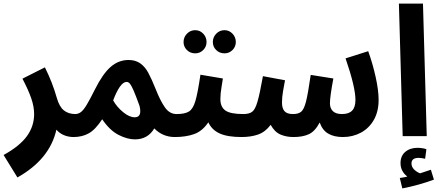

<svg xmlns="http://www.w3.org/2000/svg" viewBox="-71 -758 2454 1069"><path d="M410 -61Q410 -30 391.5 -12.5Q373 5 339 5Q310 5 285 -5.5Q260 -16 243 -36Q206 129 26 230L-51 105Q38 56 78.5 0.5Q119 -55 119 -123Q119 -165 102.5 -212Q86 -259 54 -320L179 -383Q221 -299 245 -214Q259 -164 284.5 -143.5Q310 -123 349 -123Q378 -123 394 -105.5Q410 -88 410 -61Z M974 -61Q974 -32 955 -13.5Q936 5 903 5Q835 5 788 -43Q752 18 680 18Q638 18 589 -7Q540 -32 498 -94Q460 -36 423 -15.5Q386 5 338 5L347 -123Q365 -123 379.5 -134Q394 -145 411.5 -174Q429 -203 458 -261Q501 -347 545 -385.5Q589 -424 645 -424Q683 -424 709.5 -405.5Q736 -387 754.5 -353Q773 -319 797 -259Q821 -198 847 -160.5Q873 -123 912 -123Q942 -123 958 -105.5Q974 -88 974 -61ZM710 -139Q710 -153 706 -168Q685 -226 673.5 -252.5Q662 -279 653.5 -290.5Q645 -302 634 -302Q598 -302 559 -199Q579 -163 614 -134Q649 -105 679 -105Q710 -105 710 -139Z M1345 -61Q1345 -30 1326.5 -12.5Q1308 5 1274 5Q1196 5 1152 -15Q1108 -35 1089 -77Q1056 -28 1010 -11.5Q964 5 902 5L912 -123Q959 -123 981.5 -137.5Q1004 -152 1017 -196Q1030 -240 1045 -342L1170 -321Q1169 -312 1162.5 -274Q1156 -236 1156 -206Q1156 -163 1183.5 -143Q1211 -123 1284 -123Q1313 -123 1329 -105.5Q1345 -88 1345 -61ZM951 -524Q951 -551 970 -570.5Q989 -590 1016 -590Q1042 -590 1060.5 -570.5Q1079 -551 1079 -524Q1079 -498 1060.5 -479.5Q1042 -461 1016 -461Q988 -461 969.5 -479.5Q951 -498 951 -524ZM1114 -524Q1114 -551 1133 -570.5Q1152 -590 1179 -590Q1205 -590 1223.5 -570.5Q1242 -551 1242 -524Q1242 -498 1223.5 -479.5Q1205 -461 1179 -461Q1151 -461 1132.5 -479.5Q1114 -498 1114 -524Z M2037 -202Q2037 -137 2010.5 -90.5Q1984 -44 1938.5 -19.5Q1893 5 1838 5Q1789 5 1756.5 -14Q1724 -33 1709 -76Q1683 -27 1649 -11Q1615 5 1563 5Q1523 5 1490.5 -9Q1458 -23 1436 -63Q1406 -23 1366 -9Q1326 5 1273 5L1283 -123Q1317 -123 1333.5 -136Q1350 -149 1362.5 -191.5Q1375 -234 1393 -334L1516 -311L1512 -290Q1511 -285 1505 -251Q1499 -217 1499 -187Q1499 -155 1513 -139Q1527 -123 1560 -123Q1591 -123 1606.5 -136.5Q1622 -150 1633 -193.5Q1644 -237 1659 -341L1785 -321Q1766 -219 1766 -183Q1766 -155 1782.5 -139Q1799 -123 1833 -123Q1871 -123 1889.5 -142Q1908 -161 1908 -202Q1908 -273 1853 -433L1979 -473Q2004 -404 2020.5 -329.5Q2037 -255 2037 -202Z M2150 -738H2284L2305 0H2171ZM2345 242Q2262 273 2169 291L2155 233Q2188 228 2197 225Q2159 196 2159 150Q2159 110 2185.5 87.5Q2212 65 2254 65Q2265 65 2279.5 67Q2294 69 2303 73L2296 126Q2276 121 2260 121Q2220 121 2220 152Q2220 171 2234.5 185.5Q2249 200 2268 207Q2315 192 2328 187Z"/></svg>

Font: Noto Sans Arabic Cond
Style: Bold
Weight: 700
Width: 3
Designer: Nadine Chahine
Foundry: Monotype Imaging Inc.
Version: Version 1.001